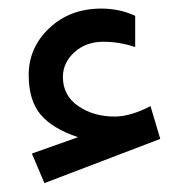

<svg xmlns="http://www.w3.org/2000/svg" viewBox="-20 -423 434 441"><path d="M212.9 -403.3Q254.4 -403.3 290.5 -386.7V-314.9Q254.4 -327.1 217.3 -327.1Q177.7 -327.1 151.1 -303.2Q124.5 -279.3 124.5 -246.1Q124.5 -203.6 159.7 -179.4Q194.8 -155.3 243.2 -155.3Q279.3 -155.3 325.7 -179.2L348.1 -104L82 -2.4L53.2 -70.3L159.2 -107.9Q100.6 -127.4 73.2 -159.9Q45.9 -192.4 45.9 -251Q45.9 -313.5 93.3 -358.4Q140.6 -403.3 212.9 -403.3Z"/></svg>

Font: Shabnam FD
Style: Regular
Weight: 400
Foundry: DejaVu fonts team - Redesigned by Saber Rastikerdar - Based on Vazir font
Version: Version 5.00;October 20, 2019;FontCreator 12.0.0.2547 64-bit